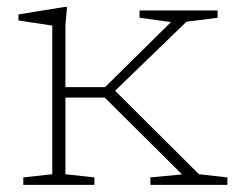

<svg xmlns="http://www.w3.org/2000/svg" viewBox="-20 -520 670 540"><path d="M274.5 -245.5H146V-275H275.5L461 -458L372.5 -470V-490.5H592V-470L504.5 -459L287.5 -249L293 -275.5L539.5 -30L619.5 -21V0H403V-21L492 -29.5ZM168.5 -500.5 164 -449V-30L245.5 -21V0H45.5V-21L127 -30V-448Q121.5 -449 104.5 -451.5Q87.5 -454 67.5 -457Q47.5 -460 32 -462.5V-479.5L161.5 -500.5Z"/></svg>

Font: Newsreader 9pt ExtraLight
Style: Regular
Weight: 250
Designer: Hugues Gentile
Foundry: Production Type
Version: Version 1.003